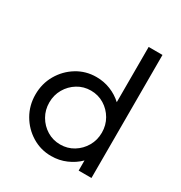

<svg xmlns="http://www.w3.org/2000/svg" viewBox="-160 -781 848 901"><g transform="rotate(30 264.0 -331.0)"><path d="M245.1 5.6Q188.2 5.6 141 -23.3Q93.8 -52.1 65.6 -100.7Q37.5 -149.3 37.5 -208.3Q37.5 -267.4 65.6 -316Q93.8 -364.6 141 -393.4Q188.2 -422.2 245.1 -422.2Q286.1 -422.2 322.2 -407.6Q358.3 -393.1 386.1 -367.4V-666.7H461.1V0H391.7V-54.9Q363.9 -27.1 326 -10.8Q288.2 5.6 245.1 5.6ZM254.9 -62.5Q294.4 -62.5 326.7 -82.3Q359 -102.1 378.1 -135.1Q397.2 -168.1 397.2 -208.3Q397.2 -248.6 378.1 -281.6Q359 -314.6 326.7 -334.4Q294.4 -354.2 254.9 -354.2Q215.3 -354.2 183 -334.4Q150.7 -314.6 131.6 -281.6Q112.5 -248.6 112.5 -208.3Q112.5 -168.1 131.6 -135.1Q150.7 -102.1 183 -82.3Q215.3 -62.5 254.9 -62.5Z"/></g></svg>

Font: co2trust
Style: Regular
Weight: 400
Designer: Kristian Moeller
Foundry: Dicotype
Version: Version 1.000